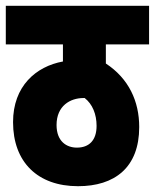

<svg xmlns="http://www.w3.org/2000/svg" viewBox="-20 -642 534 662"><path d="M494 -489V-622H0V-489H197V-430C104 -413 25 -345 25 -221C25 -83 110 0 249 0C375 0 460 -64 460 -204C460 -293 424 -371 345 -423V-489ZM245 -133C210 -133 175 -154 175 -211C175 -277 222 -304 268 -304H272C299 -283 313 -248 313 -208C313 -158 287 -133 245 -133Z"/></svg>

Font: Noto Sans Devanagari ExtraCondensed Black
Style: Regular
Weight: 900
Width: 2
Designer: Jelle Bosma - Monotype Design Team
Foundry: Monotype Imaging Inc.
Version: Version 2.004